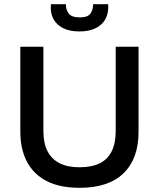

<svg xmlns="http://www.w3.org/2000/svg" viewBox="-20 -883 759 916"><path d="M360 13Q303 13 258 1.5Q213 -10 179 -33Q145 -56 122.5 -88.5Q100 -121 88.5 -162.5Q77 -204 77 -254V-660H187V-258Q187 -200 206.5 -162Q226 -124 264 -104.5Q302 -85 359 -85Q418 -85 456 -104Q494 -123 513 -161.5Q532 -200 532 -258V-660H641V-254Q641 -126 569.5 -56.5Q498 13 360 13ZM223 -863H295Q293 -839 307 -819.5Q321 -800 361 -800Q399 -800 412 -819Q425 -838 424 -863H496Q499 -822 483.5 -793Q468 -764 436.5 -748.5Q405 -733 359 -733Q312 -733 280.5 -749Q249 -765 234 -794Q219 -823 223 -863Z"/></svg>

Font: Bricolage Grotesque 96pt ExtraBold Medium
Style: Regular
Weight: 500
Version: Version 1.001;gftools[0.9.33.dev8+g029e19f]